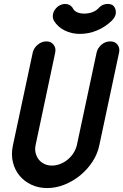

<svg xmlns="http://www.w3.org/2000/svg" viewBox="-20 -945 625 974"><path d="M407 -876Q429 -876 449.5 -883.5Q470 -891 485 -909Q503 -925 526 -925Q546 -925 556 -915Q571 -898 567 -874Q565 -864 559.5 -855.5Q554 -847 546 -839Q514 -808 472 -790.5Q430 -773 385 -773Q344 -773 309 -790Q274 -807 254 -839Q245 -856 249 -874Q253 -896 276 -914Q294 -925 310 -925Q334 -925 348 -906Q355 -890 371 -883Q387 -876 407 -876ZM161 -211Q156 -189 160.5 -170Q165 -151 176 -136.5Q187 -122 204.5 -113.5Q222 -105 243 -105Q264 -105 285 -113Q306 -121 323.5 -135.5Q341 -150 353 -169Q365 -188 370 -209L470 -678Q475 -701 494.5 -718Q514 -735 539 -735Q564 -735 576.5 -718Q589 -701 584 -678L484 -209Q475 -164 449 -124.5Q423 -85 387 -55.5Q351 -26 307.5 -8.5Q264 9 219 9Q175 9 139 -8Q103 -25 79 -54Q55 -83 45.5 -122Q36 -161 45 -205L146 -678Q151 -701 171 -718Q191 -735 216 -735Q239 -735 252 -718Q265 -701 260 -678Z"/></svg>

Font: VDS
Style: Bold Italic
Weight: 700
Designer: artmaker
Foundry: artmaker
Version: Version 1.000 2009 initial release